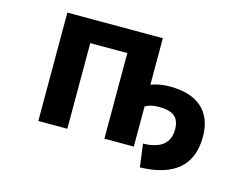

<svg xmlns="http://www.w3.org/2000/svg" viewBox="-87 -666 1173 899"><g transform="rotate(15 500.0 -217.0)"><path d="M599.6 -523.4V-297.9Q639.6 -313.5 691.4 -313.5Q793 -313.5 846.7 -265.1Q900.4 -216.8 900.4 -126Q900.4 82 652.3 88.9L637.7 -22.5Q765.6 -25.4 765.6 -125Q765.6 -168 742.2 -188Q718.8 -208 664.1 -208Q625 -208 599.6 -192.4V2H457V-413.1H277.3V2H136.7V-523.4Z"/></g></svg>

Font: GenEi Gothic M Regular
Style: Bold
Weight: 700
Designer: o_tamon (Modified); [Source Han Sans]
Ryoko NISHIZUKA  (kana & ideographs); Paul D. Hunt (Latin, Greek & Cyrillic); Wenl
Version: Version 1.1a;Original Version 1.004